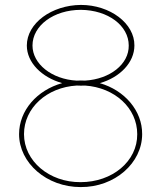

<svg xmlns="http://www.w3.org/2000/svg" viewBox="-20 -770 664 780"><path d="M57.5 -225C57.5 -321.3 130.5 -403.8 232.6 -432.3C149.5 -455.7 89 -515.8 89 -585C89 -676 190.2 -749 308.6 -750C427.1 -750 527.1 -675 526 -585C526 -516.1 467.4 -455.6 385.5 -432.2C486.3 -403.4 558.3 -320 557.5 -225C557.5 -108 446.6 -9 307.5 -10C169.5 -10 57.5 -108 57.5 -225ZM112 -585C112 -510.2 190.5 -447.9 291.6 -442.4C297.3 -442.8 302.9 -443 308.6 -443C314.3 -443 319.9 -442.8 325.4 -442.5C426.6 -448.6 504.1 -509.1 503 -585C503 -666 419 -729 308.6 -730C198.2 -730 112 -666 112 -585ZM325.6 -422.4C320 -422.1 314.4 -422 308.6 -422C302.9 -422 297.3 -422.2 291.7 -422.5C170 -415.3 77.5 -331.1 77.5 -225C77.5 -116 179.9 -29 307.5 -30C436.3 -30 538.5 -115 537.5 -225C537.5 -331.1 446.1 -414.3 325.6 -422.4Z"/></svg>

Font: Nordica Plus
Style: NordicaClassicUltraLightExt
Weight: 300
Version: Version 1.01